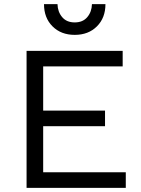

<svg xmlns="http://www.w3.org/2000/svg" viewBox="-20 -905 678 925"><path d="M488 -885Q488 -819 447 -778Q406 -737 340 -737Q274 -737 233 -778Q192 -819 192 -885H257Q258 -848 279.5 -822.5Q301 -797 340 -797Q379 -797 400.5 -822.5Q422 -848 423 -885ZM108 0V-660H571V-585H188V-372H486V-297H188V-75H586V0Z"/></svg>

Font: Elaine Sans
Style: Regular
Weight: 400
Designer: Wei Huang
Foundry: Wei Huang
Version: Version 2.001;December 24, 2019;FontCreator 12.0.0.2547 64-b